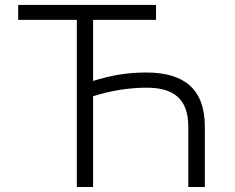

<svg xmlns="http://www.w3.org/2000/svg" viewBox="-20 -747 940 767"><path d="M603.3 -727.3H52.6V-667.6H286.9V0H351.9V-362.6C419.7 -383.9 492.2 -396.7 565.7 -396.7C670.8 -396.7 732.2 -354.4 732.2 -241.1V0H798.3V-241.1C798.3 -393.5 713.1 -457 565.3 -457.4C483.3 -457.4 422.2 -445.3 351.9 -423.7V-667.6H603.3Z"/></svg>

Font: Karasuma Gothic
Style: Light
Weight: 300
Designer: Rasmus Andersson / Ryoko Nishizuka
Foundry: rsms
Version: Version 1.00